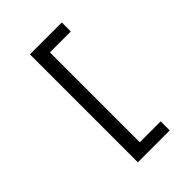

<svg xmlns="http://www.w3.org/2000/svg" viewBox="-249 -827 1097 1097"><g transform="rotate(-45 300.0 -278.0)"><path d="M459 158.2H201.2V-713.9H459V-641.1H290V85H459Z"/></g></svg>

Font: Droid Sans Mono
Style: Regular
Weight: 400
Monospace: yes
Version: Version 1.00 build 112